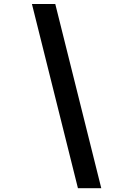

<svg xmlns="http://www.w3.org/2000/svg" viewBox="-20 -866 640 983"><path d="M498.5 97.5H379L143.5 -845.5H263Z"/></svg>

Font: Spline Sans Mono
Style: Italic
Weight: 400
Italic angle: -4°
Monospace: yes
Designer: Eben Sorkin, Mirko Velimirovic
Foundry: Sorkin Type
Version: Version 1.004